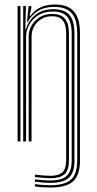

<svg xmlns="http://www.w3.org/2000/svg" viewBox="-20 -627 430 851"><path d="M203 204.2Q187.5 204.2 166.6 203Q145.8 201.8 134.8 199.2V188.8Q147 191.2 167.8 192.6Q188.5 194 203 194Q267 194 294.5 168.8Q322 143.5 322.2 85.8V-479.5Q322.2 -505.2 317.6 -526.6Q313 -548 301.5 -563.6Q290 -579.2 270 -587.9Q250 -596.5 219.5 -596.5Q177 -596.5 147.6 -578Q118.2 -559.5 102.5 -528.8H99.5L106.8 -600H119V-592.5L111 -555.5H113.8Q133.2 -582.5 160.8 -594.8Q188.2 -607 222.2 -607Q249.2 -607 268.4 -600.9Q287.5 -594.8 300.2 -583.4Q313 -572 320.5 -556.4Q328 -540.8 331.2 -521.5Q334.5 -502.2 334.5 -480.5V86Q334.2 149.2 304 176.8Q273.8 204.2 203 204.2ZM58 0V-600H70.5V0ZM203 162.8Q189 162.8 169 161.1Q149 159.5 134.8 157.8V147.2Q149.8 149 169.9 150.6Q190 152.2 203 152.2Q240.5 152.2 256.8 136.6Q273 121 273.2 85.2V-477Q273.2 -501.8 267.5 -519.1Q261.8 -536.5 248 -545.8Q234.2 -555 210 -555Q184 -555 163.6 -542.8Q143.2 -530.5 131.6 -510.4Q120 -490.2 120 -466L119.8 0H107.2V-465.5Q107.2 -490.8 119.9 -513.5Q132.5 -536.2 155.9 -550.8Q179.2 -565.2 211.2 -565.2Q233 -565.2 247.2 -559.1Q261.5 -553 270 -541.4Q278.5 -529.8 282 -513.6Q285.5 -497.5 285.5 -477V85.5Q285.2 126.8 266.2 144.8Q247.2 162.8 203 162.8ZM203 183.5Q187.8 183.5 167.2 181.9Q146.8 180.2 134.8 178.5V168Q148 170 168.1 171.5Q188.2 173 203 173Q253.8 173 275.6 152.6Q297.5 132.2 297.8 85.5V-478.2Q297.5 -530.2 277.6 -553.1Q257.8 -576 213.8 -576Q176.8 -576 150.4 -559.8Q124 -543.5 110 -518.1Q96 -492.8 95.5 -465V0H82.8V-600H95L92.2 -498H95.2Q107.2 -538.2 138.6 -562.4Q170 -586.5 216.2 -586.2Q265.5 -586.2 287.6 -560.9Q309.8 -535.5 310 -479V85.8Q310 138 285.1 160.8Q260.2 183.5 203 183.5Z"/></svg>

Font: Big Shoulders Inline Text Thin Light
Style: Regular
Weight: 300
Version: Version 2.002